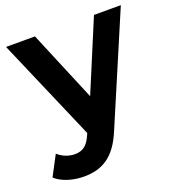

<svg xmlns="http://www.w3.org/2000/svg" viewBox="-145 -645 879 954"><g transform="rotate(-20 294.0 -168.0)"><path d="M146 -537H-7L226 3L222 12C201 61 176 81 133 81C101 81 68 68 44 46L-12 152C23 184 82 201 137 201C232 201 304 164 356 36L600 -537H458L302 -164Z"/></g></svg>

Font: Montserrat-Alt1
Style: Bold
Weight: 700
Designer: Differentunic
Foundry: Differentunic
Version: Version 7.222